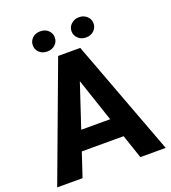

<svg xmlns="http://www.w3.org/2000/svg" viewBox="-156 -994 985 1108"><g transform="rotate(-20 336.5 -440.0)"><path d="M286.6 -817.9C286.6 -835 280.3 -849.6 268.1 -861.8C255.4 -874 238.8 -879.9 218.8 -879.9C198.7 -879.9 182.1 -874 169.9 -861.8C157.7 -849.6 151.4 -835 151.4 -817.9C151.4 -800.8 157.7 -786.6 169.9 -774.4C182.1 -762.2 198.7 -756.3 218.8 -756.3C238.8 -756.3 254.9 -762.2 267.6 -774.4C280.3 -786.1 286.6 -800.8 286.6 -817.9ZM389.2 -817.9C389.2 -800.8 395.5 -786.6 408.2 -774.4C420.4 -762.2 437 -755.9 457 -755.9C477.1 -755.9 493.7 -762.2 505.9 -774.4C518.1 -786.6 524.4 -800.8 524.4 -817.9C524.4 -835 518.1 -849.6 505.4 -861.8C492.2 -874 476.1 -879.9 457 -879.9C438 -879.9 422.4 -874 409.2 -862.3C396 -850.1 389.2 -835.4 389.2 -817.9ZM514.2 0H669.9L403.8 -710.9H268.1L3.4 0H159.2L208 -146.5H464.8ZM335.9 -531.2 425.3 -265.1H247.6Z"/></g></svg>

Font: Roboto
Style: Bold
Weight: 700
Designer: Google
Version: Version 2.137; 2017